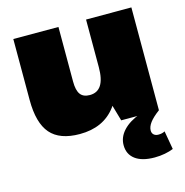

<svg xmlns="http://www.w3.org/2000/svg" viewBox="-111 -644 939 974"><g transform="rotate(-15 358.0 -157.0)"><path d="M282 -253Q282 -207 297.5 -186Q313 -165 347 -165Q387 -165 407 -196Q427 -227 427 -290L501 -377V-319Q501 -158 436 -72.5Q371 13 247 13Q142 13 93.5 -43Q45 -99 45 -220V-540H282ZM665 0H467L427 -139V-540H665ZM583 226Q517 226 481.5 199.5Q446 173 446 125Q446 83 477.5 49Q509 15 566 -6L665 0Q630 26 614 47.5Q598 69 598 89Q598 103 607 111Q616 119 631 119Q651 119 665 111L682 208Q663 216 637 221Q611 226 583 226Z"/></g></svg>

Font: Pathway Extreme SemiCondensed Black
Style: Regular
Weight: 900
Width: 4
Version: Version 1.001;gftools[0.9.26]